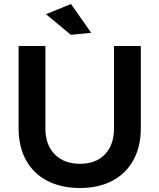

<svg xmlns="http://www.w3.org/2000/svg" viewBox="-20 -930 796 960"><path d="M380 -111Q459 -111 504.5 -158Q550 -205 550 -288V-700H684V-288Q684 -197 647 -129.5Q610 -62 541.5 -26Q473 10 380 10Q286 10 216.5 -26Q147 -62 110 -129.5Q73 -197 73 -288V-700H207V-288Q207 -205 254 -158Q301 -111 380 -111ZM335 -910 436 -766 334 -756 210 -859Z"/></svg>

Font: Montserrat arm2 Medium
Style: Regular
Weight: 500
Designer: Julieta Ulanovsky
Foundry: Julieta Ulanovsky
Version: Version 6.000